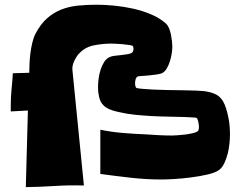

<svg xmlns="http://www.w3.org/2000/svg" viewBox="-20 -767 1030 810"><path d="M950.2 -200.2Q950.2 -184.6 948.2 -163.1Q946.3 -141.6 940.9 -120.1Q935.5 -98.6 926.8 -79.6Q918 -60.5 905.3 -50.8Q890.6 -39.1 857.4 -31.2Q824.2 -23.4 786.6 -18.6Q749 -13.7 714.4 -11.7Q679.7 -9.8 661.1 -9.8Q596.7 -9.8 532.2 -17.1Q467.8 -24.4 403.3 -33.2V-219.7Q450.2 -210 498.5 -206.1Q546.9 -202.1 593.8 -200.2Q622.1 -198.2 649.4 -196.8Q676.8 -195.3 705.1 -195.3Q710.9 -195.3 728 -196.3Q745.1 -197.3 763.7 -199.7Q782.2 -202.1 798.3 -206.5Q814.5 -210.9 817.4 -217.8Q819.3 -225.6 819.3 -231.4Q819.3 -238.3 816.9 -251.5Q814.5 -264.6 809.6 -269.5Q808.6 -270.5 801.3 -271Q793.9 -271.5 784.7 -272Q775.4 -272.5 767.1 -272.9Q758.8 -273.4 756.8 -273.4Q726.6 -274.4 691.4 -274.9Q656.2 -275.4 620.6 -277.3Q585 -279.3 550.8 -282.7Q516.6 -286.1 487.3 -293Q467.8 -296.9 452.6 -301.8Q437.5 -306.6 426.3 -314.5Q415 -322.3 407.2 -334.5Q399.4 -346.7 396.5 -367.2Q394.5 -376 394 -384.3Q393.6 -392.6 393.6 -401.4Q393.6 -416 396 -435.1Q398.4 -454.1 404.3 -472.7Q410.2 -491.2 419.9 -506.3Q429.7 -521.5 445.3 -527.3Q452.1 -530.3 464.8 -531.7Q477.5 -533.2 491.2 -534.7Q504.9 -536.1 516.6 -538.1Q528.3 -540 534.2 -543Q543 -547.9 543 -559.6Q543 -562.5 542.5 -566.9Q542 -571.3 540 -573.2Q538.1 -575.2 525.4 -577.1Q512.7 -579.1 497.1 -580.6Q481.4 -582 466.8 -582.5Q452.1 -583 448.2 -583Q415 -583 378.4 -576.2Q341.8 -569.3 317.4 -544.9Q305.7 -534.2 295.4 -514.2Q285.2 -494.1 285.2 -477.5Q285.2 -474.6 285.6 -471.7Q286.1 -468.8 286.1 -465.8L334 15.6Q272.5 13.7 211.4 17.6Q150.4 21.5 88.9 22.5L97.7 -300.8L25.4 -296.9V-323.2Q25.4 -357.4 28.8 -390.6Q32.2 -423.8 34.2 -458L103.5 -460Q103.5 -475.6 104.5 -498Q105.5 -520.5 108.4 -543.5Q111.3 -566.4 116.7 -588.4Q122.1 -610.4 129.9 -625Q151.4 -666 178.7 -689.9Q206.1 -713.9 238.3 -726.6Q270.5 -739.3 308.1 -743.2Q345.7 -747.1 387.7 -747.1Q422.9 -747.1 462.4 -743.2Q502 -739.3 541.5 -730.5Q581.1 -721.7 617.2 -706.5Q653.3 -691.4 679.7 -668Q687.5 -661.1 692.9 -648.4Q698.2 -635.7 701.2 -621.1Q704.1 -606.4 705.6 -592.8Q707 -579.1 707 -570.3Q707 -558.6 704.6 -542Q702.1 -525.4 696.8 -508.3Q691.4 -491.2 683.1 -477.5Q674.8 -463.9 663.1 -458Q656.2 -455.1 640.1 -452.6Q624 -450.2 607.4 -448.7Q590.8 -447.3 576.7 -446.3Q562.5 -445.3 560.5 -444.3Q553.7 -439.5 551.8 -431.2Q549.8 -422.9 549.8 -415Q549.8 -404.3 553.7 -397.5Q555.7 -394.5 575.7 -392.6Q595.7 -390.6 624 -389.2Q652.3 -387.7 686 -387.2Q719.7 -386.7 751 -386.2Q782.2 -385.7 806.2 -384.8Q830.1 -383.8 838.9 -382.8Q864.3 -379.9 885.7 -371.1Q907.2 -362.3 920.9 -339.8Q928.7 -326.2 934.1 -308.6Q939.5 -291 943.4 -272Q947.3 -252.9 948.7 -234.4Q950.2 -215.8 950.2 -200.2Z"/></svg>

Font: Slackey
Style: Regular
Weight: 400
Designer: Squid
Foundry: Font Diner, Inc DBA Sideshow
Version: Version 1.001